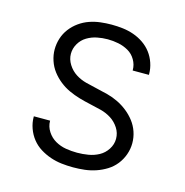

<svg xmlns="http://www.w3.org/2000/svg" viewBox="-85 -608 671 696"><g transform="rotate(15 250.0 -260.0)"><path d="M249 8Q227 8 205.5 5.5Q184 3 163.5 -4Q143 -11 124.5 -22.5Q106 -34 92.5 -51Q79 -68 71.5 -89Q64 -110 64 -131V-134H125V-133Q125 -112 137 -93.5Q149 -75 167.5 -64.5Q186 -54 207 -50.5Q228 -47 249 -47Q270 -47 291 -50.5Q312 -54 330.5 -64Q349 -74 361 -92.5Q373 -111 373 -132Q373 -154 361 -172.5Q349 -191 331 -202.5Q313 -214 291.5 -219.5Q270 -225 249 -229.5Q228 -234 207.5 -240Q187 -246 167.5 -255Q148 -264 131 -277.5Q114 -291 101 -308Q88 -325 81 -346Q74 -367 74 -388Q74 -409 80.5 -429.5Q87 -450 100 -467Q113 -484 130.5 -496.5Q148 -509 168 -516Q188 -523 209 -525.5Q230 -528 251 -528Q272 -528 293 -525.5Q314 -523 334 -516Q354 -509 371.5 -497Q389 -485 401.5 -468.5Q414 -452 421 -431.5Q428 -411 428 -390V-387H367V-389Q367 -409 356.5 -427Q346 -445 328.5 -455Q311 -465 291 -469Q271 -473 251 -473Q231 -473 211 -469Q191 -465 173.5 -454.5Q156 -444 145.5 -426Q135 -408 135 -388Q135 -367 147 -348Q159 -329 177 -317.5Q195 -306 216 -300.5Q237 -295 258 -290.5Q279 -286 300 -280.5Q321 -275 340.5 -265.5Q360 -256 377 -242.5Q394 -229 407 -212Q420 -195 427 -174.5Q434 -154 434 -132Q434 -110 426.5 -89Q419 -68 405.5 -51Q392 -34 373.5 -22.5Q355 -11 334.5 -4Q314 3 292.5 5.5Q271 8 249 8Z"/></g></svg>

Font: Iosevka Curly Light
Style: Regular
Weight: 300
Monospace: yes
Designer: Belleve Invis
Foundry: Belleve Invis
Version: Version 22.1.2; ttfautohint (v1.8.4)